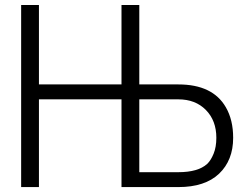

<svg xmlns="http://www.w3.org/2000/svg" viewBox="-20 -760 1000 780"><path d="M65.9 0V-739.7H138.2V-417H473.6V-739.7H545.9V-417H704.6Q844.2 -417 897.5 -324.2Q927.2 -272.9 927.2 -200.2Q927.2 -108.9 870.1 -54.4Q813 0 704.6 0H473.6V-356.4H138.2V0ZM545.9 -356.4V-60.5H704.6Q784.2 -60.5 821.3 -93.8Q836.4 -107.9 847.7 -135.3Q858.9 -162.6 858.9 -200.2Q858.9 -270 816.4 -313.2Q773.9 -356.4 704.6 -356.4Z"/></svg>

Font: News Cycle
Style: Regular
Weight: 500
Version: Version 0.5.2